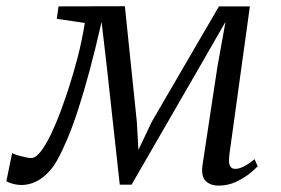

<svg xmlns="http://www.w3.org/2000/svg" viewBox="-48 -572 880 602"><path d="M637.5 10Q612 10 597 -4.5Q582 -19 587 -54.5L633.5 -361.5L659 -503.5L578.5 -363.5L364.5 7H327.5L286.5 -366L270.5 -503.5Q251 -417.5 232.5 -349Q214 -280.5 196.8 -227.8Q179.5 -175 163 -136Q146.5 -97 131.5 -70Q111 -33.5 81.8 -12.8Q52.5 8 18.5 8Q9.5 8 -0.2 6Q-10 4 -17.8 1Q-25.5 -2 -28 -4L-10 -92Q-7.5 -90 4.2 -86.2Q16 -82.5 29.5 -79.5Q43 -76.5 49.5 -76.5Q64 -76.5 80 -97.2Q96 -118 112 -151.5Q128 -185 142.8 -224.8Q157.5 -264.5 169.5 -302.5Q176 -323 182.8 -346Q189.5 -369 196 -394.2Q202.5 -419.5 208 -446Q213.5 -472.5 218 -500L130 -513L135.5 -552L343.5 -552.5L381 -190.5L386 -102L428 -190.5L638.5 -552H735.5L671 -86Q670.5 -80 670 -69.8Q669.5 -59.5 673.8 -51Q678 -42.5 690 -42.5Q702.5 -42.5 718.8 -51.2Q735 -60 750 -73L760 -51Q754.5 -44 736.5 -29.2Q718.5 -14.5 692.8 -2.2Q667 10 637.5 10Z"/></svg>

Font: Merriweather 24pt Light
Style: Italic
Weight: 300
Italic angle: -7.8°
Version: Version 2.101